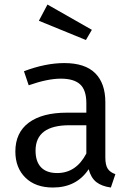

<svg xmlns="http://www.w3.org/2000/svg" viewBox="-20 -817 582 849"><path d="M386.2 -685.1 359.9 -640.1 151.9 -725.1 189.9 -796.9ZM445.8 -121.1Q445.8 -86.9 456.5 -70.8Q467.3 -54.7 490.2 -46.9L470.2 12.2Q430.2 6.8 406.2 -11.7Q382.3 -30.3 372.1 -68.8Q318.4 12.2 213.9 12.2Q136.7 12.2 92.3 -31.5Q47.9 -75.2 47.9 -147Q47.9 -230.5 107.4 -274.7Q167 -318.8 275.9 -318.8H361.8V-360.8Q361.8 -418.5 334.5 -443.8Q307.1 -469.2 249 -469.2Q190.4 -469.2 106.9 -439.9L85.9 -502Q181.2 -538.1 264.2 -538.1Q356 -538.1 400.9 -493.4Q445.8 -448.7 445.8 -365.2ZM232.9 -51.8Q316.9 -51.8 361.8 -138.2V-263.2H287.1Q137.2 -263.2 137.2 -150.9Q137.2 -102.5 161.6 -77.1Q186 -51.8 232.9 -51.8Z"/></svg>

Font: Fira Sans Book
Style: Regular
Weight: 350
Designer: Carrois Corporate & Edenspiekermann AG
Foundry: Carrois Corporate GbR & Edenspiekermann AG
Version: Version 4.203;PS 004.203;hotconv 1.0.88;makeotf.lib2.5.64775